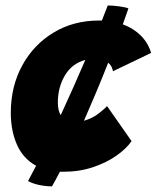

<svg xmlns="http://www.w3.org/2000/svg" viewBox="-20 -675 572 702"><path d="M461 -159Q442.5 -132 406.2 -106.2Q370 -80.5 320.2 -63.8Q270.5 -47 211 -47Q204.5 -47 199 -47Q183 -16 170 6.5Q144.5 6 121.8 1Q99 -4 82.5 -13Q96.5 -39 112 -69Q64.5 -95 42 -146Q19.5 -197 19.5 -262.5Q19.5 -359 61.2 -435.5Q103 -512 176 -556Q249 -600 342.5 -600Q347.5 -600 352.5 -600Q364.5 -630 374 -655Q393 -655 417.8 -651.5Q442.5 -648 449.5 -644Q439.5 -615.5 429 -586Q467.5 -572 494.5 -545.2Q521.5 -518.5 532.5 -481.5L393 -414.5Q392.5 -419 389 -428Q385.5 -437 375.5 -445.5Q353.5 -389.5 331 -336Q308.5 -282.5 287 -233.5Q319 -242.5 342.2 -261.2Q365.5 -280 371.5 -287ZM191.5 -300Q191.5 -271 202 -254Q225.5 -304.5 248.2 -355.8Q271 -407 292 -456Q243.5 -443 217.5 -399.5Q191.5 -356 191.5 -300Z"/></svg>

Font: Grandstander ExtraBold
Style: Italic
Weight: 800
Italic angle: -15°
Designer: Tyler Finck
Foundry: Etcetera Type Co
Version: Version 1.200; ttfautohint (v1.8.3)